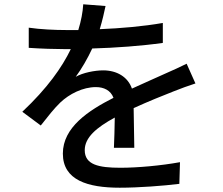

<svg xmlns="http://www.w3.org/2000/svg" viewBox="-20 -824 1040 895"><path d="M891 -435 850 -527C818 -511 789 -498 755 -483C708 -461 657 -440 595 -411C576 -466 524 -496 461 -496C422 -496 366 -485 333 -466C361 -504 388 -551 410 -598C518 -601 641 -610 739 -624V-717C648 -701 543 -692 445 -688C458 -731 466 -768 472 -796L368 -804C366 -768 358 -726 345 -684H286C238 -684 167 -687 114 -695V-601C170 -597 239 -595 281 -595H310C269 -510 201 -413 84 -303L170 -239C203 -281 232 -318 261 -346C303 -386 366 -418 427 -418C464 -418 496 -403 509 -368C393 -309 273 -231 273 -108C273 16 389 51 538 51C628 51 744 42 816 33L819 -68C731 -52 622 -42 541 -42C440 -42 375 -56 375 -124C375 -183 429 -229 515 -276C514 -227 513 -170 511 -135H606L603 -320C673 -352 738 -378 789 -398C819 -410 862 -426 891 -435Z"/></svg>

Font: Noto Sans CJK HK Medium
Style: Regular
Weight: 500
Designer: Ryoko NISHIZUKA 西塚涼子 (kana, bopomofo & ideographs); Paul D. Hunt (Latin, Greek & Cyrillic); Sandoll Communications 산돌커뮤니
Foundry: Adobe
Version: Version 2.004;hotconv 1.0.118;makeotfexe 2.5.65603